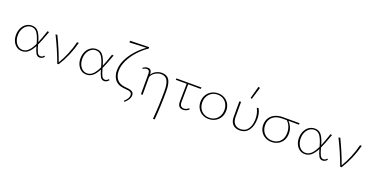

<svg xmlns="http://www.w3.org/2000/svg" viewBox="-28 -1663 5648 2904"><g transform="rotate(20 2796.0 -211.0)"><path d="M578 -36Q566 -18 546.5 -7Q527 4 506 4Q465 4 443 -33.5Q421 -71 402 -143Q363 -68 319.5 -32Q276 4 218 4Q171 4 133.5 -22Q96 -48 74.5 -94Q53 -140 53 -197Q53 -257 76.5 -306.5Q100 -356 141.5 -384Q183 -412 234 -412Q305 -412 343 -359Q381 -306 408 -208Q438 -276 483 -412L509 -407Q450 -241 417 -174Q438 -95 457 -57Q476 -19 510 -19Q525 -19 539.5 -26.5Q554 -34 564 -49ZM393 -175 386 -200Q361 -292 326.5 -341.5Q292 -391 233 -391Q191 -391 156.5 -366.5Q122 -342 101.5 -298.5Q81 -255 81 -200Q81 -148 99.5 -106Q118 -64 150 -40.5Q182 -17 222 -17Q273 -17 313.5 -55Q354 -93 393 -175Z M988 -408Q931 -187 812 0H789Q712 -211 613 -407L641 -412Q738 -211 803 -27Q908 -200 960 -408Z M1616 -36Q1604 -18 1584.5 -7Q1565 4 1544 4Q1503 4 1481 -33.5Q1459 -71 1440 -143Q1401 -68 1357.5 -32Q1314 4 1256 4Q1209 4 1171.5 -22Q1134 -48 1112.5 -94Q1091 -140 1091 -197Q1091 -257 1114.5 -306.5Q1138 -356 1179.5 -384Q1221 -412 1272 -412Q1343 -412 1381 -359Q1419 -306 1446 -208Q1476 -276 1521 -412L1547 -407Q1488 -241 1455 -174Q1476 -95 1495 -57Q1514 -19 1548 -19Q1563 -19 1577.5 -26.5Q1592 -34 1602 -49ZM1431 -175 1424 -200Q1399 -292 1364.5 -341.5Q1330 -391 1271 -391Q1229 -391 1194.5 -366.5Q1160 -342 1139.5 -298.5Q1119 -255 1119 -200Q1119 -148 1137.5 -106Q1156 -64 1188 -40.5Q1220 -17 1260 -17Q1311 -17 1351.5 -55Q1392 -93 1431 -175Z M1895 -18Q1936 -14 1960 -8Q1984 -2 2001 14.5Q2018 31 2018 64Q2018 129 1940 195L1927 182Q1994 123 1994 69Q1994 44 1980 31Q1966 18 1945.5 13.5Q1925 9 1889 6L1856 3Q1761 -8 1716 -67.5Q1671 -127 1671 -216Q1671 -302 1713 -389Q1755 -476 1823.5 -553Q1892 -630 1974 -688L1705 -676V-703L2009 -711L2012 -690Q1928 -634 1856.5 -555.5Q1785 -477 1742 -389Q1699 -301 1699 -219Q1699 -135 1740.5 -83Q1782 -31 1864 -21Z M2481 -175Q2481 72 2462 286L2434 289Q2454 67 2454 -170Q2454 -286 2422 -338Q2390 -390 2320 -390Q2274 -390 2229 -363Q2184 -336 2163 -288V0H2136V-329Q2136 -353 2127.5 -371Q2119 -389 2090 -389Q2075 -389 2059 -383.5Q2043 -378 2030 -368L2021 -381Q2036 -395 2057 -403.5Q2078 -412 2098 -412Q2163 -412 2163 -334V-323Q2191 -368 2235.5 -390Q2280 -412 2326 -412Q2407 -412 2444 -355.5Q2481 -299 2481 -175Z M2753 -100Q2752 -62 2768 -40Q2784 -18 2819 -18Q2840 -18 2860 -26.5Q2880 -35 2894 -51L2908 -37Q2891 -18 2866.5 -7Q2842 4 2813 4Q2768 4 2747 -23.5Q2726 -51 2727 -97L2732 -385H2557L2559 -408H2961L2959 -384L2757 -385Z M3021 -201Q3021 -261 3048.5 -309Q3076 -357 3124.5 -384.5Q3173 -412 3233 -412Q3290 -412 3336 -385.5Q3382 -359 3408 -312.5Q3434 -266 3434 -208Q3434 -147 3407 -99Q3380 -51 3331.5 -24Q3283 3 3223 3Q3166 3 3119.5 -23.5Q3073 -50 3047 -96.5Q3021 -143 3021 -201ZM3405 -206Q3405 -259 3382.5 -301.5Q3360 -344 3320 -367.5Q3280 -391 3230 -391Q3178 -391 3137 -366.5Q3096 -342 3073 -299.5Q3050 -257 3050 -203Q3050 -150 3072.5 -107.5Q3095 -65 3135.5 -41.5Q3176 -18 3226 -18Q3278 -18 3319 -42.5Q3360 -67 3382.5 -110Q3405 -153 3405 -206Z M3572 -155V-407L3599 -410V-162Q3599 -95 3633.5 -56.5Q3668 -18 3729 -18Q3809 -18 3851 -80Q3893 -142 3893 -241Q3893 -332 3853 -406L3880 -411Q3900 -375 3909.5 -336Q3919 -297 3919 -250Q3919 -138 3868.5 -67Q3818 4 3723 4Q3652 4 3612 -38Q3572 -80 3572 -155ZM3714 -513 3768 -711 3796 -706 3736 -508Z M4539 -384Q4424 -384 4370 -385Q4402 -354 4422.5 -307.5Q4443 -261 4443 -205Q4443 -140 4415 -93Q4387 -46 4340 -21Q4293 4 4237 4Q4178 4 4131 -22.5Q4084 -49 4058 -95.5Q4032 -142 4032 -200Q4032 -261 4061.5 -308.5Q4091 -356 4145.5 -382Q4200 -408 4271 -408H4541ZM4344 -385H4269Q4172 -385 4116.5 -336Q4061 -287 4061 -204Q4061 -151 4083.5 -108.5Q4106 -66 4146.5 -42Q4187 -18 4239 -18Q4288 -18 4328 -39.5Q4368 -61 4391.5 -104Q4415 -147 4415 -208Q4415 -264 4395.5 -309.5Q4376 -355 4344 -385Z M5132 -36Q5120 -18 5100.5 -7Q5081 4 5060 4Q5019 4 4997 -33.5Q4975 -71 4956 -143Q4917 -68 4873.5 -32Q4830 4 4772 4Q4725 4 4687.5 -22Q4650 -48 4628.5 -94Q4607 -140 4607 -197Q4607 -257 4630.5 -306.5Q4654 -356 4695.5 -384Q4737 -412 4788 -412Q4859 -412 4897 -359Q4935 -306 4962 -208Q4992 -276 5037 -412L5063 -407Q5004 -241 4971 -174Q4992 -95 5011 -57Q5030 -19 5064 -19Q5079 -19 5093.5 -26.5Q5108 -34 5118 -49ZM4947 -175 4940 -200Q4915 -292 4880.5 -341.5Q4846 -391 4787 -391Q4745 -391 4710.5 -366.5Q4676 -342 4655.5 -298.5Q4635 -255 4635 -200Q4635 -148 4653.5 -106Q4672 -64 4704 -40.5Q4736 -17 4776 -17Q4827 -17 4867.5 -55Q4908 -93 4947 -175Z M5542 -408Q5485 -187 5366 0H5343Q5266 -211 5167 -407L5195 -412Q5292 -211 5357 -27Q5462 -200 5514 -408Z"/></g></svg>

Font: Ysabeau Extralight
Style: Regular
Weight: 200
Designer: Christian Thalmann (Catharsis Fonts)
Version: Version 0.003